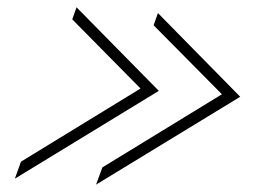

<svg xmlns="http://www.w3.org/2000/svg" viewBox="-20 -580 695 523"><path d="M398.4 -511.2 584.5 -323.2 258.8 -124 241.7 -77.1 634.3 -316.4 410.2 -544.4ZM176.8 -527.3 362.8 -338.9 37.1 -139.6 20.5 -93.3 412.6 -332.5 188.5 -560.1Z"/></svg>

Font: Petit Formal Script
Style: Regular
Weight: 400
Designer: Pablo Impallari, Brenda Gallo, Rodrigo Fuenzalida
Foundry: Pablo Impallari, Brenda Gallo, Rodrigo Fuenzalida
Version: Version 1.001